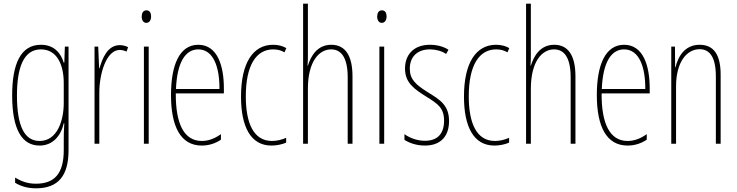

<svg xmlns="http://www.w3.org/2000/svg" viewBox="-20 -780 4000 1042"><path d="M202 -537C92 -537 46 -433 46 -262C46 -76 100 10 195 10C266 10 311 -43 326 -111H329C326 -70 326 -43 326 -12V35C326 163 275 217 175 217C130 217 98 205 62 184V212C95 232 132 242 175 242C297 242 352 173 352 35V-527H332L329 -440H326C311 -489 276 -537 202 -537ZM202 -512C291 -512 326 -426 326 -329V-221C326 -126 291 -15 195 -15C114 -15 72 -93 72 -262C72 -411 107 -512 202 -512Z M630 -535C563 -535 535 -462 520 -409H518L513 -527H493V0H519V-277C519 -380 557 -509 630 -509C644 -509 659 -504 667 -500L675 -524C661 -532 643 -535 630 -535Z M775 -724C755 -724 749 -706 749 -690C749 -672 757 -656 774 -656C790 -656 800 -670 800 -691C800 -707 794 -724 775 -724ZM787 -527H761V0H787Z M1056 -537C955 -537 908 -429 908 -264C908 -94 960 10 1075 10C1116 10 1151 -3 1179 -22V-52C1144 -27 1110 -15 1075 -15C980 -15 933 -106 934 -273H1195V-301C1195 -421 1161 -537 1056 -537ZM1056 -512C1139 -512 1172 -414 1171 -297H935C941 -442 986 -512 1056 -512Z M1453 10C1480 10 1511 4 1533 -6V-32C1508 -21 1481 -15 1456 -15C1355 -15 1314 -114 1314 -257C1314 -427 1371 -512 1463 -512C1485 -512 1506 -507 1524 -496L1534 -519C1513 -531 1489 -537 1462 -537C1354 -537 1288 -440 1288 -256C1288 -93 1340 10 1453 10Z M1651 -492V-760H1625V0H1651V-298C1651 -447 1712 -512 1777 -512C1829 -512 1867 -472 1867 -360V0H1893V-366C1893 -481 1852 -537 1778 -537C1701 -537 1667 -475 1651 -424H1649C1651 -446 1651 -461 1651 -492Z M2053 -724C2033 -724 2027 -706 2027 -690C2027 -672 2035 -656 2052 -656C2068 -656 2078 -670 2078 -691C2078 -707 2072 -724 2053 -724ZM2065 -527H2039V0H2065Z M2417 -123C2417 -210 2367 -239 2301 -280C2237 -320 2204 -349 2204 -407C2204 -475 2248 -512 2313 -512C2345 -512 2379 -503 2401 -487L2414 -510C2388 -527 2352 -537 2314 -537C2221 -537 2178 -479 2178 -408C2178 -330 2229 -296 2296 -254C2355 -217 2390 -195 2390 -125C2390 -56 2356 -16 2286 -16C2244 -16 2204 -31 2175 -52V-21C2198 -6 2237 10 2286 10C2374 10 2417 -43 2417 -123Z M2663 10C2690 10 2721 4 2743 -6V-32C2718 -21 2691 -15 2666 -15C2565 -15 2524 -114 2524 -257C2524 -427 2581 -512 2673 -512C2695 -512 2716 -507 2734 -496L2744 -519C2723 -531 2699 -537 2672 -537C2564 -537 2498 -440 2498 -256C2498 -93 2550 10 2663 10Z M2861 -492V-760H2835V0H2861V-298C2861 -447 2922 -512 2987 -512C3039 -512 3077 -472 3077 -360V0H3103V-366C3103 -481 3062 -537 2988 -537C2911 -537 2877 -475 2861 -424H2859C2861 -446 2861 -461 2861 -492Z M3367 -537C3266 -537 3219 -429 3219 -264C3219 -94 3271 10 3386 10C3427 10 3462 -3 3490 -22V-52C3455 -27 3421 -15 3386 -15C3291 -15 3244 -106 3245 -273H3506V-301C3506 -421 3472 -537 3367 -537ZM3367 -512C3450 -512 3483 -414 3482 -297H3246C3252 -442 3297 -512 3367 -512Z M3777 -537C3697 -537 3660 -474 3646 -415H3644L3643 -527H3623V0H3649V-311C3649 -445 3708 -513 3777 -513C3831 -513 3865 -471 3865 -365V0H3891V-375C3891 -488 3850 -537 3777 -537Z"/></svg>

Font: Noto Sans Gurmukhi UI ExtraCondensed Thin
Style: Regular
Weight: 100
Width: 2
Designer: Jelle Bosma - Monotype Design Team
Foundry: Monotype Imaging Inc.
Version: Version 2.004